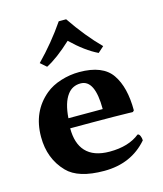

<svg xmlns="http://www.w3.org/2000/svg" viewBox="-105 -757 718 845"><g transform="rotate(-15 254.0 -334.0)"><path d="M402.8 -522 376 -498Q319.8 -524.9 257.8 -585Q191.9 -523.9 141.1 -498L113.8 -522Q185.5 -595.2 242.2 -678.2H275.9Q337.9 -586.9 402.8 -522ZM172.9 -254.9H329.1Q329.1 -388.7 264.2 -389.2Q225.6 -389.2 203.6 -358.9Q177.7 -324.2 172.9 -254.9ZM448.2 -106.9Q455.1 -106.9 459.5 -96.9Q463.9 -86.9 463.9 -76.2Q389.6 9.8 266.1 9.8Q147.9 9.8 98.1 -42Q35.2 -106.9 35.2 -206.1Q35.2 -321.8 116.7 -389.2Q145.5 -413.1 187 -426Q228.5 -439 271 -439Q377.9 -439 418.9 -379.4Q460 -319.8 460 -213.9L454.1 -208Q368.2 -210 268.6 -210H168.9Q168.9 -141.1 202.1 -105Q237.8 -65.9 311 -65.9Q397.5 -65.9 448.2 -106.9Z"/></g></svg>

Font: Linux Biolinum
Style: Bold
Weight: 700
Designer: Philipp H. Poll
Foundry: Philipp H. Poll
Version: Version 1.3.2 ; ttfautohint (v0.9)